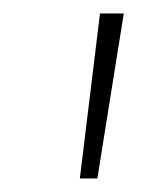

<svg xmlns="http://www.w3.org/2000/svg" viewBox="-20 -702 212 284"><path d="M98.1 -438 127.9 -682.1H163.1L124 -438Z"/></svg>

Font: Fira Sans Compressed UltraLight
Style: Italic
Weight: 200
Width: 3
Italic angle: -8°
Designer: Carrois Corporate & Edenspiekermann AG
Foundry: Carrois Corporate GbR & Edenspiekermann AG
Version: Version 4.203;PS 004.203;hotconv 1.0.88;makeotf.lib2.5.64775